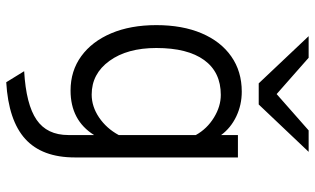

<svg xmlns="http://www.w3.org/2000/svg" viewBox="-212 -560 985 600"><g transform="rotate(90 280.0 -259.5)"><path d="M236.5 213 202 157Q306 151 353.8 118.2Q401.5 85.5 401.5 19V-61.5Q355.5 12 262.5 12Q201 12 155 -21.5Q109 -55 83.5 -115.2Q58 -175.5 58 -256Q58 -337.5 83.5 -397.5Q109 -457.5 155.8 -490.2Q202.5 -523 266 -523Q307.5 -523 343.5 -505.8Q379.5 -488.5 401.5 -458.5V-511H471.5V-1.5Q471.5 101 413.8 153.5Q356 206 236.5 213ZM275 -54Q312.5 -54 346.8 -77.2Q381 -100.5 401.5 -138.5V-379.5Q382 -414.5 347 -436Q312 -457.5 276 -457.5Q205 -457.5 167.2 -405.5Q129.5 -353.5 129.5 -256Q129.5 -165 169.8 -109.5Q210 -54 275 -54ZM240 -576 92.5 -732H160L273.5 -632L387 -732H454L306 -576Z"/></g></svg>

Font: Overpass Light
Style: Regular
Weight: 300
Designer: Delve Withrington, Dave Bailey, Thomas Jockin
Foundry: Delve Fonts LLC
Version: Version 4.000; ttfautohint (v1.8.3)